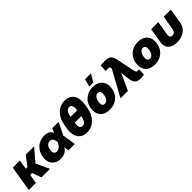

<svg xmlns="http://www.w3.org/2000/svg" viewBox="353 -2240 3740 3740"><g transform="rotate(-45 2222.5 -370.0)"><path d="M285.6 -529.3 198.2 0H2L89.4 -529.3ZM677.2 -529.3 387.7 -188.5H199.2L212.4 -334H299.3L447.3 -529.3ZM350.6 0 277.8 -198.2 457 -278.3 585.9 0Z M877.9 11.7Q797.4 11.7 741.9 -23.4Q686.5 -58.6 662.6 -120.6Q638.7 -182.6 651.9 -263.2Q665.5 -345.2 707.5 -407Q749.5 -468.8 815.2 -503.4Q880.9 -538.1 964.4 -538.1Q1019 -538.1 1054.7 -523.7Q1090.3 -509.3 1111.1 -484.1Q1131.8 -459 1141.8 -426.8Q1151.9 -394.5 1154.8 -359.4H1194.8L1225.1 -282.7L1272.5 0H1093.8L1060.5 -265.6Q1057.6 -295.4 1050.3 -318.1Q1043 -340.8 1031.5 -356Q1020 -371.1 1003.7 -379.2Q987.3 -387.2 965.8 -387.2Q936 -387.2 912.4 -372.6Q888.7 -357.9 872.8 -331.1Q856.9 -304.2 850.6 -265.6Q844.2 -227.1 849.9 -199.5Q855.5 -171.9 873.3 -157Q891.1 -142.1 919.4 -142.1Q941.4 -142.1 961.9 -150.9Q982.4 -159.7 1000.5 -175.5Q1018.6 -191.4 1033.7 -213.9Q1048.8 -236.3 1060.1 -262.7L1177.7 -529.3H1353L1220.7 -262.7L1162.6 -177.7H1121.1Q1105 -139.6 1084.7 -105.7Q1064.5 -71.8 1036.9 -45.2Q1009.3 -18.6 970.5 -3.4Q931.6 11.7 877.9 11.7Z M1601.1 11.7Q1514.6 11.7 1458.3 -29.3Q1401.9 -70.3 1379.9 -146Q1357.9 -221.7 1375 -324.7L1388.2 -402.8Q1405.3 -506.3 1452.1 -581.8Q1499 -657.2 1569.1 -698.2Q1639.2 -739.3 1725.6 -739.3Q1812.5 -739.3 1868.9 -698.2Q1925.3 -657.2 1947.3 -581.8Q1969.2 -506.3 1952.1 -402.8L1939 -324.7Q1921.9 -221.7 1875 -146Q1828.1 -70.3 1758.1 -29.3Q1688 11.7 1601.1 11.7ZM1626.5 -140.6Q1671.4 -140.6 1700.7 -179.9Q1730 -219.2 1743.7 -301.3L1764.6 -426.3Q1777.8 -508.3 1761.5 -547.6Q1745.1 -586.9 1700.2 -586.9Q1655.3 -586.9 1626.2 -547.6Q1597.2 -508.3 1584 -426.3L1563 -301.3Q1549.3 -219.2 1565.4 -179.9Q1581.5 -140.6 1626.5 -140.6ZM1534.7 -294.9 1557.6 -432.6H1789.6L1766.6 -294.9Z M2228 10.7Q2149.9 10.7 2094 -17.3Q2038.1 -45.4 2008.3 -96.9Q1978.5 -148.4 1978.5 -218.3Q1978.5 -285.6 2001 -343.8Q2023.4 -401.9 2065.7 -445.8Q2107.9 -489.7 2167 -514.2Q2226.1 -538.6 2298.8 -538.6Q2377 -538.6 2432.6 -510.5Q2488.3 -482.4 2518.1 -430.9Q2547.9 -379.4 2547.9 -309.6Q2547.9 -244.6 2526.4 -186.8Q2504.9 -128.9 2463.4 -84.5Q2421.9 -40 2362.5 -14.6Q2303.2 10.7 2228 10.7ZM2238.8 -138.7Q2268.6 -138.7 2290 -156Q2311.5 -173.3 2325.2 -200.2Q2338.9 -227.1 2345.2 -257.6Q2351.6 -288.1 2351.6 -314.5Q2351.6 -339.4 2343 -356Q2334.5 -372.6 2320.1 -380.6Q2305.7 -388.7 2288.1 -388.7Q2257.8 -388.7 2236.3 -371.8Q2214.8 -355 2201.2 -328.1Q2187.5 -301.3 2180.9 -271.2Q2174.3 -241.2 2174.3 -214.4Q2174.3 -176.8 2193.1 -157.7Q2211.9 -138.7 2238.8 -138.7ZM2261.2 -592.8 2302.7 -752H2466.8L2370.6 -592.8Z M2528.3 0 2817.4 -529.3 2816.4 -542Q2815.9 -560.1 2809.3 -569.8Q2802.7 -579.6 2788.3 -582.3Q2773.9 -585 2749.5 -582L2701.2 -580.1L2706.1 -724.6Q2734.9 -728.5 2770.3 -730.7Q2805.7 -732.9 2838.4 -732.9Q2889.2 -732.9 2924.3 -718.3Q2959.5 -703.6 2981.2 -671.4Q3002.9 -639.2 3014.2 -585.4L3096.2 -188Q3100.1 -169.4 3106.7 -158.9Q3113.3 -148.4 3125 -144.8Q3136.7 -141.1 3155.3 -142.6L3182.6 -145L3177.7 -2.9Q3155.8 1 3128.4 3.4Q3101.1 5.9 3074.7 5.9Q3026.4 5.9 2993.4 -8.5Q2960.4 -22.9 2940.9 -55.4Q2921.4 -87.9 2913.1 -142.1L2899.9 -232.4Q2892.1 -285.6 2887.7 -340.6Q2883.3 -395.5 2880.9 -455.1H2927.7Q2904.8 -395.5 2884.3 -340.8Q2863.8 -286.1 2838.9 -232.4L2732.9 0Z M3470.7 10.7Q3392.6 10.7 3336.7 -17.3Q3280.8 -45.4 3251 -96.9Q3221.2 -148.4 3221.2 -218.3Q3221.2 -285.6 3243.7 -343.8Q3266.1 -401.9 3308.3 -445.8Q3350.6 -489.7 3409.7 -514.2Q3468.8 -538.6 3541.5 -538.6Q3619.6 -538.6 3675.3 -510.5Q3731 -482.4 3760.7 -430.9Q3790.5 -379.4 3790.5 -309.6Q3790.5 -244.6 3769 -186.8Q3747.6 -128.9 3706.1 -84.5Q3664.6 -40 3605.2 -14.6Q3545.9 10.7 3470.7 10.7ZM3481.4 -138.7Q3511.2 -138.7 3532.7 -156Q3554.2 -173.3 3567.9 -200.2Q3581.5 -227.1 3587.9 -257.6Q3594.2 -288.1 3594.2 -314.5Q3594.2 -339.4 3585.7 -356Q3577.1 -372.6 3562.7 -380.6Q3548.3 -388.7 3530.8 -388.7Q3500.5 -388.7 3479 -371.8Q3457.5 -355 3443.8 -328.1Q3430.2 -301.3 3423.6 -271.2Q3417 -241.2 3417 -214.4Q3417 -176.8 3435.8 -157.7Q3454.6 -138.7 3481.4 -138.7Z M4083.5 9.8Q4000.5 9.8 3944.6 -18.6Q3888.7 -46.9 3864.3 -98.6Q3839.8 -150.4 3851.6 -220.7L3902.8 -529.3H4098.6L4049.8 -233.9Q4045.4 -208 4051.3 -188.7Q4057.1 -169.4 4072.3 -158.9Q4087.4 -148.4 4109.9 -148.4Q4133.3 -148.4 4151.6 -158.9Q4169.9 -169.4 4182.1 -188.7Q4194.3 -208 4198.7 -233.9L4247.6 -529.3H4443.4L4392.6 -220.7Q4380.9 -150.4 4339.4 -98.6Q4297.9 -46.9 4232.4 -18.6Q4167 9.8 4083.5 9.8Z"/></g></svg>

Font: Inter 24pt Black
Style: Italic
Weight: 900
Italic angle: -9.3988°
Designer: Rasmus Andersson
Foundry: rsms
Version: Version 4.001;git-66647c0bb